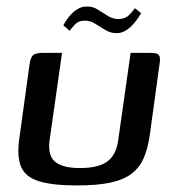

<svg xmlns="http://www.w3.org/2000/svg" viewBox="-20 -560 531 585"><path d="M169 -399 131 -132Q125 -86 148 -67Q171 -48 223 -48Q280 -48 307 -68Q334 -88 340 -132L378 -399Q379 -399 386.5 -399Q394 -399 403 -399Q412 -399 420 -399Q428 -399 431 -399Q446 -399 454.5 -397.5Q463 -396 466 -388.5Q469 -381 466 -364L436 -146Q430 -106 417.5 -77.5Q405 -49 380.5 -30.5Q356 -12 316 -3.5Q276 5 214 5Q139 5 98 -8Q57 -21 44 -52.5Q31 -84 39 -139L70 -364Q73 -385 81 -392Q89 -399 111 -399Q126 -399 140 -399Q154 -399 169 -399ZM335 -459Q317 -459 301 -468.5Q285 -478 269.5 -488Q254 -498 236 -497Q219 -497 208 -485Q197 -473 192 -466L173 -483Q174 -485 179.5 -494Q185 -503 194.5 -514Q204 -525 216.5 -532.5Q229 -540 244 -540Q262 -541 277.5 -531Q293 -521 308.5 -511.5Q324 -502 340 -502Q361 -502 373.5 -514.5Q386 -527 391 -535L410 -520Q409 -518 403 -508.5Q397 -499 387 -487.5Q377 -476 364 -467.5Q351 -459 335 -459Z"/></svg>

Font: Genos Thin Medium
Style: Italic
Weight: 500
Italic angle: -8°
Version: Version 1.010